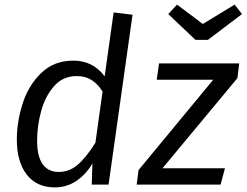

<svg xmlns="http://www.w3.org/2000/svg" viewBox="-20 -801 1070 833"><path d="M555 -737 451 0H378L381 -92Q352 -43 310.5 -15.5Q269 12 218 12Q139 12 96 -43.5Q53 -99 53 -196Q53 -272 78 -351Q103 -430 158.5 -484Q214 -538 298 -538Q383 -538 434 -470L473 -747ZM141 -191Q141 -123 165 -89Q189 -55 234 -55Q281 -55 317.5 -86.5Q354 -118 394 -182L425 -404Q404 -437 377 -454Q350 -471 313 -471Q252 -471 213.5 -426Q175 -381 158 -317Q141 -253 141 -191ZM1010 -462 685 -71H956L937 0H573L581 -63L905 -455H660L670 -526H1018ZM1030 -740 882 -628H828L710 -740L748 -781L860 -697L998 -781Z"/></svg>

Font: Fira Sans Book
Style: Italic
Weight: 350
Italic angle: -8°
Designer: bBox Type GmbH & Carrois Corporate GbR & Edenspiekermann AG
Foundry: bBox Type GmbH & Carrois Corporate GbR & Edenspiekermann AG
Version: Version 4.301